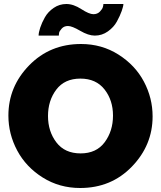

<svg xmlns="http://www.w3.org/2000/svg" viewBox="-20 -934 805 960"><path d="M274 -756H173Q173 -771 181 -795.5Q189 -820 204.5 -847.5Q220 -875 248.5 -894.5Q277 -914 312 -914Q347 -914 386.5 -888.5Q426 -863 447 -863Q467 -863 479.5 -876Q492 -889 494.5 -899Q497 -909 497 -914H597Q597 -903 588.5 -879Q580 -855 564.5 -826.5Q549 -798 519.5 -777Q490 -756 454 -756Q422 -756 381 -780Q340 -804 320 -804Q300 -804 288.5 -791Q277 -778 275.5 -770Q274 -762 274 -756ZM22 -356Q22 -501 126 -607.5Q230 -714 385 -714Q489 -714 572.5 -661Q656 -608 699.5 -526Q743 -444 743 -352Q743 -208 639.5 -101Q536 6 381 6Q277 6 193.5 -46.5Q110 -99 66 -181.5Q22 -264 22 -356ZM382 -541Q303 -541 261.5 -486Q220 -431 220 -354Q220 -277 262 -222Q304 -167 383 -167Q462 -167 503.5 -223Q545 -279 545 -356Q545 -433 502.5 -487Q460 -541 382 -541Z"/></svg>

Font: Raleway-v4020 Black
Style: Regular
Weight: 900
Designer: Matt McInerney, Pablo Impallari, Rodrigo Fuenzalida
Foundry: Matt McInerney, Pablo Impallari, Rodrigo Fuenzalida
Version: Version 4.020;PS 004.020;hotconv 1.0.88;makeotf.lib2.5.64775